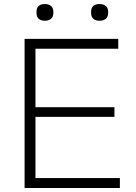

<svg xmlns="http://www.w3.org/2000/svg" viewBox="-20 -933 674 953"><path d="M203 -830Q183 -830 172 -840Q161 -850 161 -872Q161 -894 172 -903.5Q183 -913 203 -913Q221 -913 233 -903.5Q245 -894 245 -872Q245 -849 233 -839.5Q221 -830 203 -830ZM474 -830Q454 -830 443 -840Q432 -850 432 -872Q432 -894 443 -903.5Q454 -913 474 -913Q493 -913 505 -903.5Q517 -894 517 -872Q517 -849 505 -839.5Q493 -830 474 -830ZM102 -740H567V-691H156V-401H548V-353H156V-49H575V0H102Z"/></svg>

Font: Encode Sans Wide
Style: ExtraLight
Weight: 200
Designer: Pablo Impallari, Andres Torresi
Foundry: Pablo Impallari, Andres Torresi
Version: Version 1.000; ttfautohint (v1.00) -l 8 -r 50 -G 200 -x 14 -